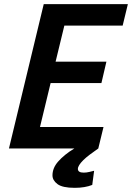

<svg xmlns="http://www.w3.org/2000/svg" viewBox="-20 -713 634 922"><path d="M339 189Q280 189 256 171Q232 153 232 129Q232 112 238.5 95.5Q245 79 259 63Q273 47 292.5 31Q312 15 337 0H23L190 -693H594L569 -590H289L247 -417H491L467 -314H223L172 -103H477L452 0Q429 16 410.5 30Q392 44 379.5 56.5Q367 69 360.5 79.5Q354 90 354 98Q354 107 361 111.5Q368 116 382 116Q395 116 409.5 112.5Q424 109 432 107L423 175Q388 189 339 189Z"/></svg>

Font: Ubuntu Sans Mono SemiBold
Style: Italic
Weight: 600
Italic angle: -13.5°
Monospace: yes
Designer: Dalton Maag Ltd
Foundry: Dalton Maag Ltd
Version: Version 1.006